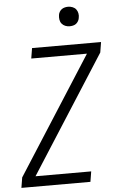

<svg xmlns="http://www.w3.org/2000/svg" viewBox="-62 -979 623 1020"><g transform="rotate(-5 250.0 -468.5)"><path d="M10 0 19 -55 419 -680H122L131 -735H499L490 -680L90 -55H387L378 0ZM341 -833Q328 -833 317 -837.5Q306 -842 298.5 -851Q291 -860 289 -872.5Q287 -885 289 -898Q290 -906 295 -914.5Q300 -923 307.5 -928Q315 -933 323.5 -935Q332 -937 340 -937Q353 -937 364.5 -932.5Q376 -928 383 -919Q390 -910 392.5 -897.5Q395 -885 392 -872Q391 -864 386 -855.5Q381 -847 374 -842Q367 -837 358 -835Q349 -833 341 -833Z"/></g></svg>

Font: Iosevka Light Oblique
Style: Regular
Weight: 300
Italic angle: -9°
Monospace: yes
Designer: Belleve Invis
Foundry: Belleve Invis
Version: Version 32.5.0; ttfautohint (v1.8.4)